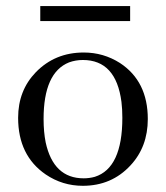

<svg xmlns="http://www.w3.org/2000/svg" viewBox="-20 -596 541 626"><path d="M122.1 -208Q122.1 -359.4 205.1 -392.6Q226.6 -400.4 250 -400.4Q358.4 -400.4 376 -263.7Q378.9 -240.2 378.9 -211.9Q378.9 -47.9 289.1 -19.5Q271.5 -14.6 252.9 -14.6Q154.3 -14.6 128.9 -131.8Q122.1 -166 122.1 -208ZM252.9 -424.8Q159.2 -424.8 96.7 -360.4Q39.1 -300.8 39.1 -211.9Q39.1 -88.9 128.9 -27.3Q183.6 9.8 250 9.8Q343.8 9.8 405.3 -56.6Q461.9 -117.2 461.9 -208Q461.9 -331.1 371.1 -390.6Q317.4 -424.8 252.9 -424.8ZM111.3 -527.3H404.3V-576.2H111.3Z"/></svg>

Font: Abhaya Libre
Style: Regular
Weight: 400
Designer: Pushpananda Ekanayake, Sol Matas, Pathum Egodawatta
Foundry: Mooniak
Version: Version 1.050 ; ttfautohint (v1.6)